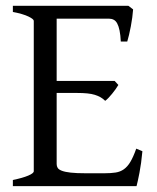

<svg xmlns="http://www.w3.org/2000/svg" viewBox="-20 -635 536 655"><path d="M465.8 -119.1Q461.9 -77.1 455.8 -45.7Q449.7 -14.2 445.8 0H23.9V-21Q57.1 -27.8 76.2 -35.9Q95.2 -43.9 95.2 -50.8V-564Q95.2 -569.8 77.1 -578.6Q59.1 -587.4 23.9 -594.2V-615.2H418L434.1 -603Q433.1 -590.3 431.2 -575.2Q429.2 -560.1 426.3 -544.9Q423.3 -529.8 420.2 -516.1Q417 -502.4 414.1 -493.2H392.1Q391.1 -515.6 387.9 -530.8Q384.8 -545.9 379.9 -554.9Q375 -564 367.9 -567.6Q360.8 -571.3 352.1 -571.3H173.3V-358.9H371.1L383.8 -345.2Q379.9 -338.4 374.3 -330.6Q368.7 -322.8 362.5 -315.2Q356.4 -307.6 350.3 -301.3Q344.2 -294.9 338.9 -291Q331.5 -298.3 323 -303.2Q314.5 -308.1 303.5 -311.5Q292.5 -314.9 277.6 -316.4Q262.7 -317.9 242.2 -317.9H173.3V-75.2Q173.3 -67.9 176.8 -62.3Q180.2 -56.6 190.9 -52.5Q201.7 -48.3 221.2 -46.1Q240.7 -43.9 272.9 -43.9H335.9Q358.4 -43.9 374.3 -46.4Q390.1 -48.8 402.3 -57.4Q414.6 -65.9 424.6 -82.5Q434.6 -99.1 444.8 -127.9Z"/></svg>

Font: Noto Serif Devanagari
Style: Bold
Weight: 700
Designer: Monotype Design Team
Foundry: Monotype Imaging Inc.
Version: Version 1.01